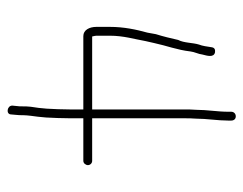

<svg xmlns="http://www.w3.org/2000/svg" viewBox="-87 -518 634 500"><g transform="rotate(90 230.0 -268.0)"><path d="M271 -553V-545C271 -518 266 -490 266 -463C265 -452 265 -440 265 -425V-191H75C74 -196 73 -199 73 -202V-237C73 -273 82 -301 87 -330L92 -352C99 -385 110 -412 114 -447C115 -457 121 -468 122 -478C125 -490 131 -508 116 -511C108 -512 104 -509 103 -502C101 -490 100 -479 96 -469C91 -453 92 -430 84 -415C80 -397 75 -376 69 -357L65 -335C57 -306 50 -274 50 -237V-202C50 -184 58 -168 74 -168H265V-133C265 -111 264 -93 263 -73L261 -52L258 -31C257 -23 257 -16 257 -10C257 -5 257 1 256 7L255 17C255 31 278 34 278 20L279 9C280 2 280 -5 280 -11C280 -22 283 -42 284 -50L286 -71C287 -92 288 -111 288 -133V-168H399C405 -168 410 -174 410 -180C410 -186 405 -191 399 -191H288V-425C288 -440 288 -452 289 -462C289 -489 294 -518 294 -545V-553C294 -560 290 -565 283 -565C276 -565 271 -560 271 -553Z"/></g></svg>

Font: Electronic
Style: ExLt
Weight: 200
Version: Version 1.011